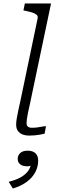

<svg xmlns="http://www.w3.org/2000/svg" viewBox="-20 -778 344 1106"><path d="M197 -673Q199 -686 191 -693Q183 -700 166.5 -705.5Q150 -711 125 -716L115 -718L123 -758H274L153 -182Q146 -152 141.5 -130Q137 -108 135 -93Q133 -78 133 -69Q133 -55 141 -48.5Q149 -42 164 -42Q180 -42 194.5 -44Q209 -46 222 -48.5Q235 -51 245 -51L237 -8Q225 -5 211 -2.5Q197 0 181.5 1.5Q166 3 149 3Q127 3 110 -3.5Q93 -10 83 -24Q73 -38 73 -60Q73 -74 76 -93Q79 -112 84.5 -137.5Q90 -163 98 -199ZM54 308 30 269Q68 260 94.5 246Q121 232 137.5 212.5Q154 193 159 167Q160 163 163 161.5Q166 160 169 161Q172 162 174 166Q168 173 158 176.5Q148 180 136 180Q112 180 97 169Q82 158 82 137Q82 117 96.5 103.5Q111 90 139 90Q169 90 184.5 105Q200 120 200 147Q200 181 184 212.5Q168 244 135.5 268.5Q103 293 54 308Z"/></svg>

Font: Roboto Serif 20pt ExtraLight
Style: Italic
Weight: 250
Italic angle: -10°
Version: Version 1.007